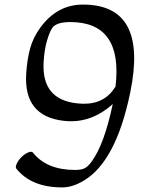

<svg xmlns="http://www.w3.org/2000/svg" viewBox="-20 -778 613 836"><path d="M483 -401Q516 -681 287 -682Q226 -682 208 -657Q196 -640 184.5 -600.5Q173 -561 170 -508Q160 -345 315 -328Q419 -316 471 -384Q477 -392 483 -401ZM471 -325Q374 -238 257 -252Q83 -272 94 -456Q98 -519 111 -566.5Q124 -614 155 -657Q229 -759 343 -758Q626 -757 547 -375Q485 -74 344 9Q295 38 251 38Q116 38 51 -44Q46 -50 53 -65.5Q60 -81 74.5 -95Q89 -109 103.5 -114.5Q118 -120 123 -114Q183 -38 307 -38Q337 -38 351.5 -47Q366 -56 380 -76Q434 -150 471 -325Z"/></svg>

Font: Kavivanar
Style: Regular
Weight: 400
Designer: Tharique Azeez
Foundry: Tharique Azeez
Version: Version 1.88